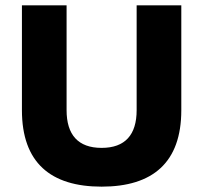

<svg xmlns="http://www.w3.org/2000/svg" viewBox="-20 -688 760 718"><path d="M360 10C551 10 658 -80 658 -276V-668H491V-276C491 -184 448 -135 360 -135C272 -135 229 -184 229 -276V-668H62V-276C62 -80 169 10 360 10Z"/></svg>

Font: Celebes ExtraBold
Style: Regular
Weight: 800
Designer: Anugrah Pasau
Foundry: Lafontype
Version: Version 1.000